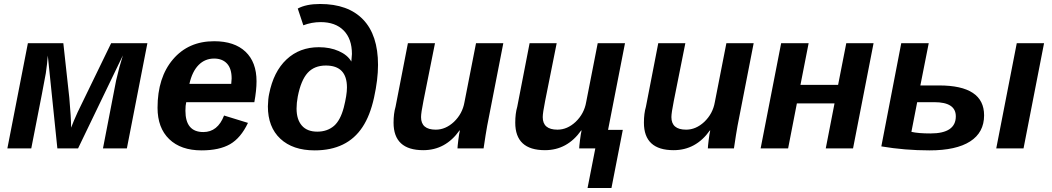

<svg xmlns="http://www.w3.org/2000/svg" viewBox="-20 -745 5280 964"><path d="M617 0H497L563 -341Q579 -411 597 -467L372 0H268L220 -466L216 -423L210 -377Q206 -350 137 0H17L120 -528H298L328 -254Q337 -155 337 -104Q349 -136 370 -182L538 -528H720Z M1257 -232H915Q911 -216 911 -189Q911 -82 1001 -82Q1073 -82 1105 -165L1225 -128Q1189 -52 1135 -21Q1081 10 992 10Q888 10 829.5 -46.5Q771 -103 771 -204Q771 -356 848.5 -447Q926 -538 1055 -538Q1157 -538 1212.5 -485.5Q1268 -433 1268 -337Q1268 -292 1257 -232ZM931 -324H1141L1143 -351Q1143 -401 1119.5 -426Q1096 -451 1055 -451Q1009 -451 977 -418.5Q945 -386 931 -324Z M1744 -436 1747 -474Q1747 -550 1705.5 -592Q1664 -634 1590 -634Q1545 -634 1503 -618L1475 -702Q1517 -725 1587 -725Q1728 -725 1803 -647Q1878 -569 1878 -419Q1878 -346 1858 -255Q1838 -164 1800 -107Q1723 10 1560 10Q1450 10 1387.5 -48.5Q1325 -107 1325 -211Q1326 -249 1331 -272Q1353 -385 1418.5 -446.5Q1484 -508 1581 -508Q1637 -508 1681 -488.5Q1725 -469 1744 -436ZM1573 -84Q1623 -84 1657 -113Q1689 -141 1706 -205Q1722 -268 1722 -306Q1722 -416 1616 -416Q1558 -416 1524.5 -379Q1491 -342 1475 -260Q1469 -228 1469 -200Q1469 -145 1495.5 -114.5Q1522 -84 1573 -84Z M2028 -528H2164L2106 -238Q2094 -178 2094 -157Q2094 -94 2168 -94Q2217 -94 2259 -133Q2302 -174 2312 -232L2370 -528H2507L2426 -113Q2419 -75 2408 0H2277Q2277 -8 2281 -41Q2285 -74 2289 -90H2287Q2217 9 2105 9Q1956 9 1956 -129Q1956 -175 1966 -209Z M2639 -528H2775L2717 -238Q2705 -178 2705 -157Q2705 -94 2779 -94Q2828 -94 2870 -133Q2913 -174 2923 -232L2981 -528H3118L3033 -93H3107L3050 199H2930L2969 0H2888Q2888 -8 2892 -41Q2896 -74 2900 -90H2898Q2828 9 2716 9Q2567 9 2567 -129Q2567 -175 2577 -209Z M3285 -528H3421L3363 -238Q3351 -178 3351 -157Q3351 -94 3425 -94Q3474 -94 3516 -133Q3559 -174 3569 -232L3627 -528H3764L3683 -113Q3676 -75 3665 0H3534Q3534 -8 3538 -41Q3542 -74 3546 -90H3544Q3474 9 3362 9Q3213 9 3213 -129Q3213 -175 3223 -209Z M3902 -528H4040L3999 -319H4188L4229 -528H4366L4263 0H4126L4170 -226H3981L3937 0H3799Z M5119 0H4982L5085 -528H5222ZM4505 -528H4643L4601 -316H4695Q4921 -316 4921 -166Q4921 -80 4851 -35Q4781 10 4647 10Q4523 10 4405 -10ZM4585 -232 4556 -83Q4590 -75 4652 -75Q4779 -75 4779 -161Q4779 -232 4671 -232Z"/></svg>

Font: Libra Sans
Style: Bold Italic
Weight: 700
Italic angle: -12°
Foundry: Context Ltd
Version: Version 1.002